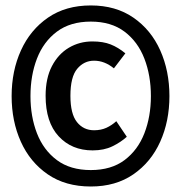

<svg xmlns="http://www.w3.org/2000/svg" viewBox="-20 -790 655 695"><path d="M308.7 -770.3Q399 -770.3 462.8 -726.2Q526.7 -682.1 560 -607.7Q593.3 -533.3 593.3 -442.1Q593.3 -351.3 560 -277.2Q526.7 -203.1 462.8 -159Q399 -114.9 308.7 -114.9Q216.9 -114.9 152.8 -159Q88.7 -203.1 55.4 -277.2Q22.1 -351.3 22.1 -442.1Q22.1 -533.3 55.9 -607.7Q89.7 -682.1 153.8 -726.2Q217.9 -770.3 308.7 -770.3ZM308.7 -711.8Q234.4 -711.8 185.9 -675.4Q137.4 -639 113.8 -577.9Q90.3 -516.9 90.3 -442.1Q90.3 -368.2 113.8 -307.4Q137.4 -246.7 185.9 -210.5Q234.4 -174.4 308.7 -174.4Q382.6 -174.4 430.8 -210.5Q479 -246.7 502.6 -307.4Q526.2 -368.2 526.2 -442.1Q526.2 -516.9 502.6 -577.9Q479 -639 430.8 -675.4Q382.6 -711.8 308.7 -711.8ZM314.4 -640Q353.3 -640 380.5 -629.2Q407.7 -618.5 433.8 -596.9L392.3 -542.6Q358.5 -570.3 320.5 -570.3Q284.1 -570.3 259.5 -541Q234.9 -511.8 234.9 -443.1Q234.9 -377.9 258.5 -348.2Q282.1 -318.5 320.5 -318.5Q345.6 -318.5 365.1 -327.4Q384.6 -336.4 401 -351.3L439 -294.9Q416.9 -274.9 386.7 -260.3Q356.4 -245.6 315.4 -245.6Q239.5 -245.6 192.3 -296.7Q145.1 -347.7 145.1 -443.1Q145.1 -506.7 167.9 -550.5Q190.8 -594.4 229.2 -617.2Q267.7 -640 314.4 -640Z"/></svg>

Font: Fira Code Medium
Style: Regular
Weight: 500
Designer: Carrois Corporate, Edenspiekermann AG, Nikita Prokopov
Foundry: Carrois Corporate, Edenspiekermann AG, Nikita Prokopov
Version: Version 6.002